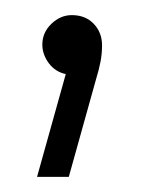

<svg xmlns="http://www.w3.org/2000/svg" viewBox="-20 -91 191 254"><path d="M29 143 67 7Q53 4 44.5 -7.5Q36 -19 36 -32Q36 -48 48 -59.5Q60 -71 75 -71Q93 -71 104 -59.5Q115 -48 115 -31Q115 -20 113 -9.5Q111 1 107 14L71 143Z"/></svg>

Font: MuseoModerno Thin ExtraLight
Style: Regular
Weight: 250
Version: Version 1.002